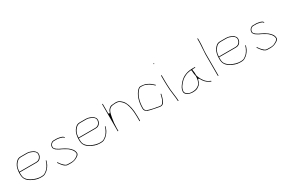

<svg xmlns="http://www.w3.org/2000/svg" viewBox="106 -1797 4358 2939"><g transform="rotate(-30 2285.0 -328.0)"><path d="M76.5 -283C80.9 -335.5 98.6 -373 125.6 -404.2C143.8 -425.3 165.9 -446.5 208 -446.5L311 -446.5C345.2 -446.5 371.1 -438.5 394.8 -427.3C416.3 -417.2 456.2 -398.4 458.5 -356.2C459.3 -342.1 453.8 -324.7 449.3 -314.6C437.1 -287.2 411.2 -264.5 372 -264.5H93.1C68.1 -256.6 76.2 -278.6 76.5 -283ZM92 -253.5H372C418.7 -253.5 443.1 -275.6 459.7 -309.4C471.2 -332.8 472.8 -367.8 460.8 -387.5C450.9 -403.7 435 -419.5 418.4 -427.8C386.5 -443.8 355.8 -457.5 311 -457.5H208C153.2 -457.5 125.4 -426.7 100.3 -389.9C75.2 -353.1 62.5 -298.7 62.5 -233C62.5 -224.4 63.5 -215.3 63.5 -206C63.5 -195.6 65.5 -187.6 67.2 -179.6C78.5 -127.1 110.4 -96.3 152.6 -72.4C195.8 -48 249.5 -23.5 312 -23.5L332 -23.5C363.1 -23.5 385.9 -29.3 401.5 -41C401.8 -41.2 402.4 -41.6 402.8 -41.9C443.5 -65.1 471.8 -99.2 495.1 -141.1C505.6 -160 510.8 -180.1 519 -205.7C520.1 -209 519.1 -210.4 515.3 -211.3C511.4 -212.1 509.8 -211 508.9 -208.3C505.2 -196.7 501.8 -181.3 495.4 -166.9C483.9 -141 467.9 -115 450.7 -94.1C442.1 -83.7 424 -69.4 414.7 -62.1C400.2 -50.9 382 -36 350.8 -35.5C346.6 -35 338.6 -34.5 332 -34.5H312C305.6 -34.5 299.5 -34.9 294.3 -35.6C262.9 -39.6 235.5 -46.4 207.1 -58.5C184 -68.3 158.9 -79.5 139.5 -94C108.8 -117.1 75.5 -148.6 74.5 -207.5C74.4 -215.4 73.5 -225 73.5 -233L73.5 -242C73.5 -262 90.4 -253.5 92 -253.5Z M806 5.5H771C759.2 5.5 743.2 -0.4 735.6 -5.9C706.3 -27 678.3 -59.1 659.5 -89.2L653.6 -98.1C649.5 -104.2 641.3 -96 644.3 -91.2C665.8 -62.4 688.5 -28 715.7 -5.8C728.8 4.8 750.9 16.5 771 16.5H806C814.6 16.5 821.6 17.5 827.7 17.5C844.5 17.5 865.3 13 882.7 9.7C901.7 6.1 912.7 -2.2 933.7 -12.3C955.8 -23 983.5 -43.7 983.5 -68.5C983.5 -125.9 945.4 -160.2 908.9 -191.5C902.8 -196.7 883.6 -207.5 872 -215.6L856.4 -225.4C848.8 -230.2 838.9 -233.2 827.4 -240.4C818 -246.3 807.2 -250.4 794.6 -256.7L779.7 -263.7C779.5 -263.8 779.1 -264 778.8 -264.1L764.7 -272.2C760.7 -274.5 757.4 -276.6 752.9 -279.7C744.9 -285.3 734 -289.1 722.6 -302.8C718.6 -307.4 704.5 -318.9 704.5 -335C704.5 -344.5 704.7 -356.3 708.8 -364.6L714.8 -376.6C715.1 -377.2 715.7 -378.1 716.2 -378.8C725.3 -390.1 741.8 -407.5 767 -407.5H826C830.9 -407.5 835.6 -406.1 841.5 -405.4C870.3 -402.2 893.6 -395.1 916.1 -385C924.2 -381.3 929.1 -370.8 930.3 -369.1C932.1 -366.4 933.7 -366.1 936.9 -368.3C943.5 -372.7 936.6 -378.9 933.8 -382.7C917.5 -405.4 874.1 -412 828.1 -418.5H767C747.6 -418.5 734.2 -411.5 722.4 -400.8C704 -384 693.5 -368.4 693.5 -335C693.5 -329 695.3 -322.6 699.6 -315.5C707.3 -303 721.4 -284.9 731.8 -280.5C732.4 -280.3 733.3 -279.8 733.9 -279.4L745.9 -271.4C755.7 -264.9 764.3 -259.3 774.6 -254.2L788.6 -247.2C797.8 -242.6 808.9 -239.6 821.8 -231.5C843.1 -217.3 863.3 -209.5 885.9 -194.4L900.9 -184.4C901.4 -184.1 902.3 -183.4 902.8 -182.8C910.2 -175.5 930.4 -158.9 939.9 -146.7C953.4 -129.3 972.5 -105 972.5 -70C972.5 -60.8 962.5 -48.8 958.2 -43.7C944.2 -26.2 922 -20.1 912.5 -13C893.1 1.6 856.7 6.5 828 6.5C822.3 6.5 816.1 5.5 806 5.5Z M1121.5 -283C1125.9 -335.5 1143.6 -373 1170.6 -404.2C1188.8 -425.3 1210.9 -446.5 1253 -446.5L1356 -446.5C1390.2 -446.5 1416.1 -438.5 1439.8 -427.3C1461.3 -417.2 1501.2 -398.4 1503.5 -356.2C1504.3 -342.1 1498.8 -324.7 1494.3 -314.6C1482.1 -287.2 1456.2 -264.5 1417 -264.5H1138.1C1113.1 -256.6 1121.2 -278.6 1121.5 -283ZM1137 -253.5H1417C1463.7 -253.5 1488.1 -275.6 1504.7 -309.4C1516.2 -332.8 1517.8 -367.8 1505.8 -387.5C1495.9 -403.7 1480 -419.5 1463.4 -427.8C1431.5 -443.8 1400.8 -457.5 1356 -457.5H1253C1198.2 -457.5 1170.4 -426.7 1145.3 -389.9C1120.2 -353.1 1107.5 -298.7 1107.5 -233C1107.5 -224.4 1108.5 -215.3 1108.5 -206C1108.5 -195.6 1110.5 -187.6 1112.2 -179.6C1123.5 -127.1 1155.4 -96.3 1197.6 -72.4C1240.8 -48 1294.5 -23.5 1357 -23.5L1377 -23.5C1408.1 -23.5 1430.9 -29.3 1446.5 -41C1446.8 -41.2 1447.4 -41.6 1447.8 -41.9C1488.5 -65.1 1516.8 -99.2 1540.1 -141.1C1550.6 -160 1555.8 -180.1 1564 -205.7C1565.1 -209 1564.1 -210.4 1560.3 -211.3C1556.4 -212.1 1554.8 -211 1553.9 -208.3C1550.2 -196.7 1546.8 -181.3 1540.4 -166.9C1528.9 -141 1512.9 -115 1495.7 -94.1C1487.1 -83.7 1469 -69.4 1459.7 -62.1C1445.2 -50.9 1427 -36 1395.8 -35.5C1391.6 -35 1383.6 -34.5 1377 -34.5H1357C1350.6 -34.5 1344.5 -34.9 1339.3 -35.6C1307.9 -39.6 1280.5 -46.4 1252.1 -58.5C1229 -68.3 1203.9 -79.5 1184.5 -94C1153.8 -117.1 1120.5 -148.6 1119.5 -207.5C1119.4 -215.4 1118.5 -225 1118.5 -233L1118.5 -242C1118.5 -262 1135.4 -253.5 1137 -253.5Z M1699.5 -47.7V-97C1699.5 -156.8 1705.9 -219.3 1716.2 -271C1729.9 -339 1739.1 -426.5 1829 -433.5C1829.3 -433.5 1829.7 -433.5 1830 -433.5C1845.3 -433.5 1856.2 -436.5 1874 -436.5C1897.8 -436.5 1921.7 -433.5 1940.1 -421.3C1972.3 -397.9 2001.3 -367.8 2016.6 -329.6C2040.1 -270.9 2052.9 -198.1 2053.5 -116.5C2053.6 -109.4 2054.5 -100.4 2054.5 -93V-19C2054.5 -16 2057.3 -13.5 2059.5 -13.5C2062.3 -13.5 2065.5 -17 2065.5 -19V-93C2065.5 -100.2 2064.5 -108.4 2064.5 -117C2064.5 -212.5 2047.1 -298.7 2014.1 -358.9C1998.1 -388 1975.5 -409.2 1946.8 -429.8C1929.4 -442.2 1905.8 -447.5 1874 -447.5C1859.1 -447.5 1846.9 -443.5 1828 -443.5C1792.7 -443.5 1777.5 -432.8 1758.8 -414.2C1740.8 -396.1 1733 -382.3 1723.9 -353.3C1720.4 -341.8 1699.5 -357 1699.5 -357V-525C1699.5 -527 1696 -530.5 1694 -530.5C1692 -530.5 1688.5 -527 1688.5 -525L1688.5 -48.2C1692.9 -48.5 1696.2 -48.2 1699.5 -47.7Z M2545.9 -374.7C2539.3 -379.4 2532.8 -384.7 2526.5 -391.8C2499.6 -422.2 2457 -444.2 2413.5 -461.3C2405.3 -464.6 2387.2 -465.1 2371.8 -468.7L2354.7 -470.6C2348.1 -471.3 2340.6 -471.5 2333 -471.5C2313.5 -471.5 2298.8 -462.2 2287 -450.3C2225.5 -388 2189.5 -287.8 2189.5 -161C2189.5 -142.4 2193.2 -131.9 2200.4 -120.9C2204.7 -114.4 2229.8 -95.2 2240.6 -92C2258.6 -86.7 2279.7 -79.4 2298.1 -76.3C2325 -71.8 2346.2 -64.5 2374.8 -60.4L2388.8 -58.4C2408.2 -55.6 2425.7 -48.5 2445.4 -48.5C2467.6 -48.5 2469.8 -48.2 2484.2 -57.5C2501.1 -68.3 2509.2 -81.2 2518.4 -103.6C2525.9 -121.9 2535.1 -139.8 2538.7 -157.5C2542.9 -178.1 2548.7 -191.2 2551.7 -209.1C2552.3 -212.8 2552.7 -214.2 2548 -215.3C2543.3 -216.4 2541.8 -214.8 2541.4 -212.1C2538 -191.5 2531.7 -176.9 2528.2 -160.4C2524.1 -140.9 2516.8 -124.6 2508 -108.1C2500.1 -93.2 2490.9 -68.8 2465 -60.1C2463.9 -59.8 2462.3 -59.5 2461 -59.5H2447C2426.7 -59.5 2406.3 -65.9 2390.4 -69.3C2377.8 -72 2358.2 -72.5 2341.8 -76.9C2324.2 -81.6 2299 -86.1 2279.4 -92C2252.5 -100 2200.5 -108.3 2200.5 -161C2200.5 -281 2232.6 -379 2294.8 -442.5C2303.8 -451.6 2315.8 -460.5 2333 -460.5C2359.5 -460.5 2388.3 -459 2410.4 -450.7C2444.5 -437.9 2471.4 -424.1 2498.7 -402.8C2516.8 -388.8 2526 -375.7 2539.1 -366.3C2544 -363 2552.3 -370.4 2545.9 -374.7Z M2688.5 -454V-356C2688.5 -310.1 2692.2 -254.6 2694.5 -207.6C2695.6 -183.3 2702 -156.2 2703.5 -128.7C2705.7 -88.4 2716.3 -50.9 2716.5 -3.4L2717.4 9.6C2718.2 13.8 2729.1 17.6 2728.5 9.9L2727.5 -4.1C2727.5 -4.3 2727.5 -4.7 2727.5 -5C2727.5 -48 2718.2 -82.7 2714.5 -130C2712.7 -153.3 2706.8 -181.5 2705.5 -208.4C2703.3 -254 2699.5 -309.2 2699.5 -356V-454C2699.5 -456 2696 -459.5 2694 -459.5C2692 -459.5 2688.5 -456 2688.5 -454ZM2676.5 -669.5C2676.5 -665.1 2681.2 -660.5 2685 -660.5C2688.1 -660.5 2690.5 -662.7 2690.5 -666.5C2690.5 -669.9 2686.2 -674.5 2681.5 -674.5C2678.3 -674.5 2676.5 -672.7 2676.5 -669.5Z M3119.2 -296.4C3130.6 -298 3133.5 -288.9 3133.5 -284C3133.5 -266.3 3134.7 -252.4 3136.4 -240.9C3138.4 -226.9 3141.3 -200.6 3145.9 -187C3146.2 -185.9 3146.5 -184.3 3146.5 -183C3146.5 -129.1 3133.8 -74.1 3102.8 -43.2C3102.5 -42.9 3102 -42.3 3101.5 -42L3081.4 -26.9C3054.1 -7.1 3020.7 -0.5 2978 -0.5C2969.9 -0.5 2961.6 -1.2 2952.9 -2.7C2942.5 -4.4 2921.6 -6.7 2906.8 -16.8C2893.2 -26 2864.5 -41.5 2864.5 -75C2864.5 -75.3 2864.5 -75.8 2864.6 -76.2C2871.2 -142.2 2907.7 -175.2 2939.5 -212.2C2966.5 -243.5 3008.7 -265.9 3046.2 -281.5C3046.5 -281.7 3047.1 -281.9 3047.6 -282C3070.8 -288.7 3093.2 -292.7 3119.2 -296.4ZM3148.7 -283.5C3146 -297.3 3157.6 -298.5 3161 -298.5H3200C3203 -298.5 3205.5 -301.3 3205.5 -303.5C3205.5 -306.3 3202 -309.5 3200 -309.5H3160C3035.9 -309.5 2959.5 -259.4 2904.9 -188.4C2879.4 -155.2 2857.6 -127.1 2853.5 -78C2851.2 -51.1 2864.9 -34.2 2882.8 -19.8C2897.1 -8.3 2905.4 -1.4 2923.2 1.7C2941.2 4.9 2957.9 10.5 2978 10.5C2998.9 10.5 3017.3 9 3035.8 5.7C3066.2 0.2 3085.5 -15.3 3109.3 -33.9C3119.1 -41.5 3131 -63.6 3138.7 -80.2C3142.7 -89 3145 -101.6 3150.1 -117C3158 -140.5 3173.2 -118.6 3173.2 -118.6C3199 -67 3234.7 -25.2 3284.2 -3.4L3307.1 7.6C3312.8 9.8 3317.6 -0.2 3311.8 -2.6L3288.8 -13.6C3231.8 -38.1 3196.7 -91.4 3171.6 -146.9C3162.3 -167.3 3156.5 -183.8 3156.5 -211V-231C3156.5 -249.6 3152.6 -264.3 3148.7 -283.5Z M3445 -12.5C3447 -12.5 3450.5 -16 3450.5 -18V-397C3450.5 -467.5 3462.5 -536.2 3462.5 -604V-667.4C3462.2 -667.4 3459.1 -667.5 3457 -667.5C3454.8 -667.5 3454.6 -667.5 3451.5 -667.4V-604C3451.5 -569.2 3447.3 -534.4 3445.5 -500.3L3443.5 -462.3C3442.3 -439 3439.5 -419.3 3439.5 -397L3439.5 -18C3439.5 -16 3443 -12.5 3445 -12.5Z M3601.5 -283C3605.9 -335.5 3623.6 -373 3650.6 -404.2C3668.8 -425.3 3690.9 -446.5 3733 -446.5L3836 -446.5C3870.2 -446.5 3896.1 -438.5 3919.8 -427.3C3941.3 -417.2 3981.2 -398.4 3983.5 -356.2C3984.3 -342.1 3978.8 -324.7 3974.3 -314.6C3962.1 -287.2 3936.2 -264.5 3897 -264.5H3618.1C3593.1 -256.6 3601.2 -278.6 3601.5 -283ZM3617 -253.5H3897C3943.7 -253.5 3968.1 -275.6 3984.7 -309.4C3996.2 -332.8 3997.8 -367.8 3985.8 -387.5C3975.9 -403.7 3960 -419.5 3943.4 -427.8C3911.5 -443.8 3880.8 -457.5 3836 -457.5H3733C3678.2 -457.5 3650.4 -426.7 3625.3 -389.9C3600.2 -353.1 3587.5 -298.7 3587.5 -233C3587.5 -224.4 3588.5 -215.3 3588.5 -206C3588.5 -195.6 3590.5 -187.6 3592.2 -179.6C3603.5 -127.1 3635.4 -96.3 3677.6 -72.4C3720.8 -48 3774.5 -23.5 3837 -23.5L3857 -23.5C3888.1 -23.5 3910.9 -29.3 3926.5 -41C3926.8 -41.2 3927.4 -41.6 3927.8 -41.9C3968.5 -65.1 3996.8 -99.2 4020.1 -141.1C4030.6 -160 4035.8 -180.1 4044 -205.7C4045.1 -209 4044.1 -210.4 4040.3 -211.3C4036.4 -212.1 4034.8 -211 4033.9 -208.3C4030.2 -196.7 4026.8 -181.3 4020.4 -166.9C4008.9 -141 3992.9 -115 3975.7 -94.1C3967.1 -83.7 3949 -69.4 3939.7 -62.1C3925.2 -50.9 3907 -36 3875.8 -35.5C3871.6 -35 3863.6 -34.5 3857 -34.5H3837C3830.6 -34.5 3824.5 -34.9 3819.3 -35.6C3787.9 -39.6 3760.5 -46.4 3732.1 -58.5C3709 -68.3 3683.9 -79.5 3664.5 -94C3633.8 -117.1 3600.5 -148.6 3599.5 -207.5C3599.4 -215.4 3598.5 -225 3598.5 -233L3598.5 -242C3598.5 -262 3615.4 -253.5 3617 -253.5Z M4331 5.5H4296C4284.2 5.5 4268.2 -0.4 4260.6 -5.9C4231.3 -27 4203.3 -59.1 4184.5 -89.2L4178.6 -98.1C4174.5 -104.2 4166.3 -96 4169.3 -91.2C4190.8 -62.4 4213.5 -28 4240.7 -5.8C4253.8 4.8 4275.9 16.5 4296 16.5H4331C4339.6 16.5 4346.6 17.5 4352.7 17.5C4369.5 17.5 4390.3 13 4407.7 9.7C4426.7 6.1 4437.7 -2.2 4458.7 -12.3C4480.8 -23 4508.5 -43.7 4508.5 -68.5C4508.5 -125.9 4470.4 -160.2 4433.9 -191.5C4427.8 -196.7 4408.6 -207.5 4397 -215.6L4381.4 -225.4C4373.8 -230.2 4363.9 -233.2 4352.4 -240.4C4343 -246.3 4332.2 -250.4 4319.6 -256.7L4304.7 -263.7C4304.5 -263.8 4304.1 -264 4303.8 -264.1L4289.7 -272.2C4285.7 -274.5 4282.4 -276.6 4277.9 -279.7C4269.9 -285.3 4259 -289.1 4247.6 -302.8C4243.6 -307.4 4229.5 -318.9 4229.5 -335C4229.5 -344.5 4229.7 -356.3 4233.8 -364.6L4239.8 -376.6C4240.1 -377.2 4240.7 -378.1 4241.2 -378.8C4250.3 -390.1 4266.8 -407.5 4292 -407.5H4351C4355.9 -407.5 4360.6 -406.1 4366.5 -405.4C4395.3 -402.2 4418.6 -395.1 4441.1 -385C4449.2 -381.3 4454.1 -370.8 4455.3 -369.1C4457.1 -366.4 4458.7 -366.1 4461.9 -368.3C4468.5 -372.7 4461.6 -378.9 4458.8 -382.7C4442.5 -405.4 4399.1 -412 4353.1 -418.5H4292C4272.6 -418.5 4259.2 -411.5 4247.4 -400.8C4229 -384 4218.5 -368.4 4218.5 -335C4218.5 -329 4220.3 -322.6 4224.6 -315.5C4232.3 -303 4246.4 -284.9 4256.8 -280.5C4257.4 -280.3 4258.3 -279.8 4258.9 -279.4L4270.9 -271.4C4280.7 -264.9 4289.3 -259.3 4299.6 -254.2L4313.6 -247.2C4322.8 -242.6 4333.9 -239.6 4346.8 -231.5C4368.1 -217.3 4388.3 -209.5 4410.9 -194.4L4425.9 -184.4C4426.4 -184.1 4427.3 -183.4 4427.8 -182.8C4435.2 -175.5 4455.4 -158.9 4464.9 -146.7C4478.4 -129.3 4497.5 -105 4497.5 -70C4497.5 -60.8 4487.5 -48.8 4483.2 -43.7C4469.2 -26.2 4447 -20.1 4437.5 -13C4418.1 1.6 4381.7 6.5 4353 6.5C4347.3 6.5 4341.1 5.5 4331 5.5Z"/></g></svg>

Font: CiSf OpenHand
Style: Hln
Weight: 400
Foundry: Cannot Into Space Fonts
Version: Version 0.7892